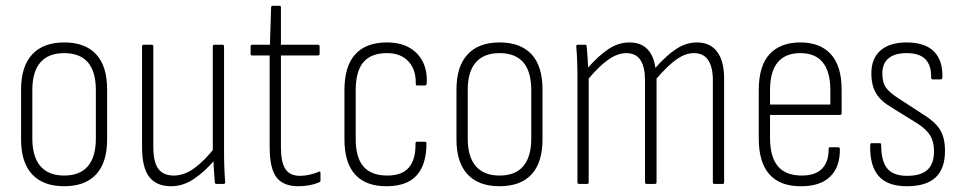

<svg xmlns="http://www.w3.org/2000/svg" viewBox="-20 -637 3333 665"><path d="M202 8Q130 8 91.5 -33Q53 -74 53 -154V-327Q53 -407 91.5 -448.5Q130 -490 202 -490Q275 -490 313 -449Q351 -408 351 -327V-154Q351 -74 313 -33Q275 8 202 8ZM202 -29Q257 -29 284.5 -61.5Q312 -94 312 -157V-325Q312 -389 284.5 -421Q257 -453 202 -453Q148 -453 120 -421Q92 -389 92 -325V-157Q92 -94 120 -61.5Q148 -29 202 -29Z M573 8Q522 8 497 -24Q472 -56 472 -128V-476Q472 -482 477 -482H506Q511 -482 511 -476V-130Q511 -75 528.5 -52Q546 -29 582 -29Q619 -29 654.5 -55.5Q690 -82 725 -127L727 -87Q690 -43 652 -17.5Q614 8 573 8ZM730 0Q724 0 724 -6Q722 -29 720.5 -54.5Q719 -80 719 -99L717 -109V-476Q717 -482 722 -482H751Q756 -482 756 -476V-115Q756 -83 757 -56Q758 -29 760 -6Q760 0 754 0Z M1013 8Q961 8 937.5 -23Q914 -54 914 -127V-445H853Q848 -445 848 -450V-476Q848 -482 853 -482H915L919 -612Q920 -617 925 -617H948Q953 -617 953 -612V-482H1081Q1087 -482 1087 -476V-450Q1087 -445 1081 -445H953V-127Q953 -75 968.5 -51.5Q984 -28 1019 -28Q1036 -28 1053 -32Q1070 -36 1084 -42Q1090 -45 1090 -38V-12Q1090 -7 1086 -6Q1071 1 1051.5 4.5Q1032 8 1013 8Z M1322 8Q1248 9 1210.5 -32Q1173 -73 1173 -154V-325Q1173 -408 1210.5 -449Q1248 -490 1320 -490Q1365 -490 1396 -473Q1427 -456 1443.5 -425Q1460 -394 1458 -350Q1458 -341 1452 -341H1424Q1420 -341 1420 -348Q1421 -396 1394.5 -424.5Q1368 -453 1320 -453Q1266 -453 1239 -422Q1212 -391 1212 -324V-156Q1212 -91 1239 -60Q1266 -29 1322 -29Q1372 -29 1396 -56.5Q1420 -84 1419 -139Q1419 -146 1424 -146H1452Q1457 -146 1457 -140Q1457 -68 1424 -30.5Q1391 7 1322 8Z M1710 8Q1638 8 1599.5 -33Q1561 -74 1561 -154V-327Q1561 -407 1599.5 -448.5Q1638 -490 1710 -490Q1783 -490 1821 -449Q1859 -408 1859 -327V-154Q1859 -74 1821 -33Q1783 8 1710 8ZM1710 -29Q1765 -29 1792.5 -61.5Q1820 -94 1820 -157V-325Q1820 -389 1792.5 -421Q1765 -453 1710 -453Q1656 -453 1628 -421Q1600 -389 1600 -325V-157Q1600 -94 1628 -61.5Q1656 -29 1710 -29Z M1985 0Q1980 0 1980 -6V-367Q1980 -398 1979 -425.5Q1978 -453 1976 -475Q1975 -482 1981 -482H2007Q2012 -482 2012 -476Q2014 -458 2015 -439.5Q2016 -421 2017 -403Q2055 -446 2089 -468Q2123 -490 2160 -490Q2199 -490 2221.5 -467.5Q2244 -445 2250 -402Q2289 -446 2323 -468Q2357 -490 2394 -490Q2440 -490 2464 -457.5Q2488 -425 2488 -365V-6Q2488 0 2483 0H2454Q2449 0 2449 -6V-360Q2449 -404 2433 -428.5Q2417 -453 2383 -453Q2354 -453 2323.5 -431.5Q2293 -410 2254 -365V-6Q2254 0 2248 0H2220Q2214 0 2214 -6V-360Q2214 -404 2198.5 -428.5Q2183 -453 2149 -453Q2120 -453 2088.5 -431.5Q2057 -410 2019 -365V-6Q2019 0 2014 0Z M2756 8Q2683 9 2645.5 -32.5Q2608 -74 2608 -157V-325Q2608 -409 2645.5 -449.5Q2683 -490 2752 -490Q2821 -490 2858 -449Q2895 -408 2895 -327V-245Q2895 -239 2890 -239H2647V-160Q2647 -94 2674 -61.5Q2701 -29 2757 -29Q2804 -29 2827 -52.5Q2850 -76 2850 -120Q2850 -127 2854 -127H2883Q2887 -127 2889 -122Q2890 -59 2855.5 -25.5Q2821 8 2756 8ZM2647 -275H2856V-324Q2856 -388 2830 -420.5Q2804 -453 2752 -453Q2700 -453 2673.5 -421Q2647 -389 2647 -324Z M3121 8Q3054 8 3023 -27.5Q2992 -63 2994 -135Q2994 -141 2998 -141H3028Q3032 -141 3032 -135Q3032 -79 3053 -53.5Q3074 -28 3122 -28Q3170 -28 3192.5 -49Q3215 -70 3215 -113Q3215 -146 3201.5 -168Q3188 -190 3158 -209L3071 -263Q3031 -286 3014.5 -313.5Q2998 -341 2998 -383Q2998 -435 3030 -462.5Q3062 -490 3120 -490Q3184 -490 3215 -458.5Q3246 -427 3244 -368Q3243 -362 3238 -362H3209Q3208 -362 3206.5 -363.5Q3205 -365 3205 -369Q3206 -410 3185.5 -431.5Q3165 -453 3120 -453Q3079 -453 3057.5 -435Q3036 -417 3036 -383Q3036 -351 3049 -333Q3062 -315 3094 -295L3180 -239Q3219 -215 3236 -187.5Q3253 -160 3253 -114Q3253 -53 3220.5 -22.5Q3188 8 3121 8Z"/></svg>

Font: Sofia Sans Condensed ExtraLight
Style: Regular
Weight: 250
Version: Version 4.100